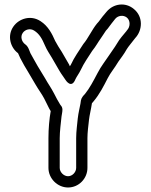

<svg xmlns="http://www.w3.org/2000/svg" viewBox="-20 -754 671 852"><path d="M282 28C263 28 245 10 245 -9V-141C245 -170 250 -208 253 -237C254 -246 257 -256 257 -267V-268C257 -275 254 -282 250 -286C246 -290 242 -300 233 -314L220 -339C206 -366 193 -383 181 -405L147 -461C134 -485 126 -497 115 -518C110 -529 106 -548 91 -558C77 -568 69 -591 81 -608C91 -623 114 -630 132 -618C154 -604 166 -584 180 -551C189 -530 199 -517 210 -498L243 -441C254 -422 261 -415 271 -399C271 -399 297 -357 315 -403C320 -414 331 -428 339 -445C352 -473 371 -500 389 -528C406 -549 415 -567 426 -582C436 -596 443 -608 450 -618L458 -627C468 -640 479 -656 491 -670C503 -685 527 -689 543 -676C559 -663 559 -635 543 -619C542 -618 542 -617 541 -616C526 -597 513 -585 498 -559C488 -542 476 -527 463 -507C448 -484 429 -461 413 -430C394 -394 378 -363 357 -337C350 -330 341 -320 339 -308L337 -294C334 -276 328 -255 325 -228C323 -204 318 -172 318 -141V-9C318 10 301 28 282 28ZM195 -141V-9C195 38 235 78 282 78C330 78 368 38 368 -9V-141C368 -166 372 -196 375 -223C377 -242 384 -269 388 -296C388 -296 392 -301 395 -304C422 -336 440 -372 458 -407C470 -431 488 -451 505 -480C516 -496 530 -513 542 -535C549 -547 568 -569 580 -585C613 -620 616 -680 574 -714C536 -746 483 -738 453 -702C442 -690 429 -673 418 -658L410 -649C388 -622 370 -582 350 -559C349 -558 349 -557 348 -556C331 -529 310 -501 294 -466C293 -464 292 -463 290 -460C289 -461 288 -465 287 -467L254 -524C242 -543 235 -553 225 -572C211 -604 194 -638 160 -660C116 -689 64 -671 40 -637C10 -595 27 -542 60 -518C61 -516 63 -512 70 -496C83 -471 91 -457 104 -436L137 -380C152 -354 165 -338 176 -317L189 -291C194 -282 196 -275 205 -261C199 -227 195 -184 195 -141Z"/></svg>

Font: Blanket
Style: BdOutline
Weight: 700
Foundry: Cannot Into Space Fonts
Version: Version 0.9